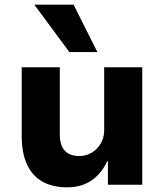

<svg xmlns="http://www.w3.org/2000/svg" viewBox="-20 -791 703 822"><path d="M268 11Q206 11 162.5 -13Q119 -37 96 -86Q73 -135 73 -209V-503H236V-215Q236 -187 244.5 -166Q253 -145 272 -134Q291 -123 319 -123Q349 -123 373 -137.5Q397 -152 411.5 -177Q426 -202 426 -232V-503H589V0H442V-101H439Q414 -47 371 -18Q328 11 268 11ZM277 -568 127 -771H295L397 -568Z"/></svg>

Font: Nunito Sans 7pt ExtraBold
Style: Regular
Weight: 800
Designer: Vernon Adams
Foundry: Vernon Adams
Version: Version 3.101;gftools[0.9.27]